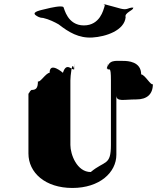

<svg xmlns="http://www.w3.org/2000/svg" viewBox="-20 -1127 832 952"><path d="M497 -1091C505 -1115 491 -1105 497 -1103C512 -1099 483 -1110 498 -1106C526 -1099 556 -1090 579 -1084C612 -1076 612 -1088 639 -1090C654 -1086 625 -1091 640 -1087C643 -1077 595 -1063 603 -1042C597 -976 505 -945 438 -941C371 -937 321 -967 271 -1006C254 -1016 222 -1032 194 -1038C178 -1038 165 -1045 155 -1053C139 -1069 180 -1076 213 -1084C228 -1088 289 -1102 295 -1091C299 -1085 314 -1001 396 -1001C477 -1001 493 -1081 497 -1091ZM591 -825C550 -825 519 -832 510 -784C510 -784 512 -843 512 -785C522 -776 530 -804 530 -728V-408C530 -304 499 -332 430 -274C361 -274 329 -362 329 -408V-728C329 -746 337 -834 347 -785C347 -785 348 -842 348 -784C339 -774 310 -824 292 -766C292 -766 226 -824 226 -766C208 -766 177 -714 168 -724C168 -690 159 -681 136 -681C123 -672 121 -652 121 -668V-366C121 -271 204 -195 339 -195C474 -195 557 -272 557 -360V-654C557 -621 593 -634 656 -634C708 -634 738 -659 738 -710C729 -700 698 -758 680 -758C680 -822 614 -825 591 -825Z"/></svg>

Font: Hussar Przerywany
Style: Regular
Weight: 400
Foundry: Cannot Into Space Fonts
Version: Version 0.982